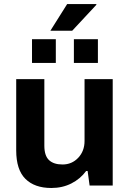

<svg xmlns="http://www.w3.org/2000/svg" viewBox="-20 -917 641 949"><path d="M229 -765.1 312 -897H455.1L457 -894L336.9 -765.1ZM138.2 -606V-723.1H255.9V-606ZM345.2 -606V-723.1H463.9V-606ZM233.9 12.2Q150.9 12.2 105.5 -33Q60.1 -78.1 60.1 -173.8V-525.9H199.2V-196.8Q199.2 -147.5 222.2 -125.7Q245.1 -104 289.1 -104Q335.4 -104 366.7 -137.2Q397.9 -170.4 397.9 -220.2V-525.9H537.1V0H422.9L413.1 -71.8H405.8Q377 -32.7 332.8 -10.3Q288.6 12.2 233.9 12.2Z"/></svg>

Font: Archivo
Style: Bold
Weight: 700
Designer: Hector Gatti
Foundry: Omnibus-Type
Version: Version 2.001